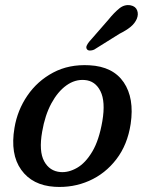

<svg xmlns="http://www.w3.org/2000/svg" viewBox="-20 -725 571 756"><path d="M332.5 -468Q425 -463 467.2 -400.8Q509.5 -338.5 494.5 -237Q482 -155 438.2 -98Q394.5 -41 331 -13Q267.5 15 195 10.5Q107.5 5 63.5 -56.5Q19.5 -118 37 -221.5Q48.5 -291 87.8 -348.5Q127 -406 189.2 -439.2Q251.5 -472.5 332.5 -468ZM218 -47.5Q250 -45 283.2 -64Q316.5 -83 343.2 -127.8Q370 -172.5 383 -248Q396 -325 375.5 -366Q355 -407 313 -410Q275.5 -413 241.5 -388.8Q207.5 -364.5 182.2 -317.8Q157 -271 146 -206.5Q132.5 -129.5 153.8 -90.2Q175 -51 218 -47.5ZM406.5 -647Q429.5 -675.5 450 -692Q470.5 -708.5 494.5 -704Q514 -700 520 -684.2Q526 -668.5 518.5 -650.5Q510.5 -632.5 494 -619Q477.5 -605.5 450.5 -592L350.5 -529.5Q342.5 -526 334.2 -526Q326 -526 322.5 -531Q318 -537 321.2 -544.8Q324.5 -552.5 331 -560.5Z"/></svg>

Font: Fraunces 9pt S100
Style: Italic
Weight: 400
Italic angle: -16°
Version: Version 1.000; ttfautohint (v1.8.3)